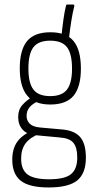

<svg xmlns="http://www.w3.org/2000/svg" viewBox="-20 -632 429 845"><path d="M194 193Q109 193 71.5 163.5Q34 134 34 71Q34 24 54.5 -6Q75 -36 117 -55L153 -43Q112 -27 92.5 -1Q73 25 73 66Q73 115 101.5 136Q130 157 196 157Q265 157 292.5 134.5Q320 112 320 61Q320 17 303 -3.5Q286 -24 243 -27L136 -37Q99 -40 79.5 -61.5Q60 -83 60 -117Q60 -149 78 -169.5Q96 -190 124 -207L151 -188Q125 -177 111 -161Q97 -145 97 -122Q97 -102 110.5 -88Q124 -74 155 -71L256 -62Q309 -57 333.5 -28Q358 1 358 62Q358 131 320 162Q282 193 194 193ZM201 -172Q132 -172 99.5 -211.5Q67 -251 67 -331Q67 -412 99 -451Q131 -490 202 -490Q272 -490 304 -451Q336 -412 336 -330Q336 -250 304 -211Q272 -172 201 -172ZM201 -209Q253 -209 275 -238Q297 -267 297 -330Q297 -395 275 -424Q253 -453 201 -453Q149 -453 127 -424Q105 -395 105 -330Q105 -267 127 -238Q149 -209 201 -209ZM283 -458 250 -469Q254 -509 259 -545Q264 -581 270 -605Q271 -612 276 -612H302Q308 -612 307 -605Q300 -578 294 -541Q288 -504 283 -458Z"/></svg>

Font: Sofia Sans Condensed ExtraLight
Style: Regular
Weight: 250
Version: Version 4.100